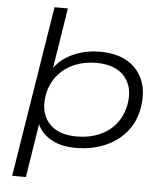

<svg xmlns="http://www.w3.org/2000/svg" viewBox="-59 -757 860 990"><g transform="rotate(5 371.0 -262.5)"><path d="M41 180 183 -705H252L199 -370H189Q210 -411 248.5 -439.5Q287 -468 335.5 -482.5Q384 -497 436 -497Q525 -497 582.5 -461.5Q640 -426 663 -363Q686 -300 669 -216Q654 -144 609 -94Q564 -44 498.5 -18Q433 8 353 8Q272 8 218 -26.5Q164 -61 150 -116H159L112 180ZM355 -51Q417 -51 468 -72Q519 -93 553 -133Q587 -173 600 -231Q619 -324 571.5 -381Q524 -438 423 -438Q362 -438 311.5 -417Q261 -396 226.5 -356Q192 -316 179 -259Q160 -165 207 -108Q254 -51 355 -51Z"/></g></svg>

Font: Nunito Sans 10pt Expanded Light
Style: Italic
Weight: 300
Width: 7
Italic angle: -9°
Designer: Vernon Adams
Foundry: Vernon Adams
Version: Version 3.101;gftools[0.9.27]